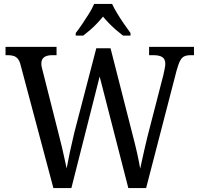

<svg xmlns="http://www.w3.org/2000/svg" viewBox="-20 -951 1008 971"><path d="M85 -619Q80 -641 71.5 -652Q63 -663 50.5 -667.5Q38 -672 20 -672H8V-714H266V-672H245Q217 -672 203 -661.5Q189 -651 189 -629Q189 -620 191.5 -609.5Q194 -599 197 -588L279 -264Q287 -234 293.5 -205.5Q300 -177 306 -150Q312 -123 317 -99Q324 -138 334 -184.5Q344 -231 356 -281L467 -707H539L650 -272Q663 -223 673 -178.5Q683 -134 689 -98Q694 -122 699.5 -146Q705 -170 711 -197.5Q717 -225 725 -257L806 -571Q809 -584 812.5 -601.5Q816 -619 816 -628Q816 -652 801 -662Q786 -672 755 -672H734V-714H961V-672H943Q926 -672 913 -666.5Q900 -661 891 -644Q882 -627 873 -594L719 0H629L484 -564L341 0H250ZM363 -784Q378 -803 395.5 -829Q413 -855 430 -882Q447 -909 456 -931H547Q557 -909 573.5 -882Q590 -855 608 -829Q626 -803 640 -784V-771H602Q585 -784 567 -799.5Q549 -815 532 -832.5Q515 -850 501 -867Q487 -850 470.5 -832.5Q454 -815 436 -799.5Q418 -784 401 -771H363Z"/></svg>

Font: Noto Serif Thai SemiCondensed
Style: Regular
Weight: 400
Width: 4
Designer: Monotype Design Team
Foundry: Monotype Imaging Inc.
Version: Version 2.002